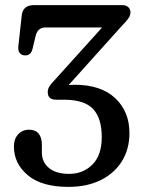

<svg xmlns="http://www.w3.org/2000/svg" viewBox="-20 -720 558 752"><path d="M487 -199Q487 -136 457.5 -88.5Q428 -41 374.2 -14.5Q320.5 12 248.5 12Q143 12 88.8 -33.8Q34.5 -79.5 34.5 -146Q34.5 -176 51.2 -194Q68 -212 93.5 -212Q119 -212 131.5 -196.5Q144 -181 144 -153.5V-123Q144 -85 171.8 -62Q199.5 -39 251 -39Q305.5 -39 342 -75.5Q378.5 -112 378.5 -183Q378.5 -257.5 344.2 -293.5Q310 -329.5 230 -329.5H200Q167 -329.5 167 -359Q167 -371 173.5 -381.5Q180 -392 191 -403L380 -612.5H158.5Q127.5 -612.5 119.5 -579L108 -531Q102 -502.5 78.5 -503Q65.5 -503 57.8 -511.8Q50 -520.5 52 -540L65 -658.5Q69 -700 113 -700H459Q474 -700 482.5 -692Q491 -684 491 -672Q491 -659.5 482.8 -647.8Q474.5 -636 458 -619.5L249 -387Q262 -388 272.5 -388Q375.5 -388 431.2 -335.5Q487 -283 487 -199Z"/></svg>

Font: Fraunces 72pt SuperSoft
Style: Regular
Weight: 400
Version: Version 1.000;[b76b70a41]